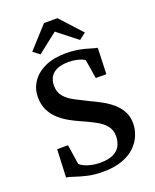

<svg xmlns="http://www.w3.org/2000/svg" viewBox="-176 -1070 949 1179"><g transform="rotate(-20 299.0 -481.0)"><path d="M289 11Q231.5 11 186.5 0.2Q141.5 -10.5 110.2 -21.5Q79 -32.5 62.5 -34L70.5 -216H141.5L161 -87Q170.5 -77 189.5 -68Q208.5 -59 234.8 -53Q261 -47 291.5 -47Q343.5 -47 375.8 -62Q408 -77 423 -104.5Q438 -132 438 -169Q438 -208.5 415.8 -236Q393.5 -263.5 354.2 -285Q315 -306.5 264 -328.5Q234 -341.5 200 -360.2Q166 -379 136 -405.5Q106 -432 87.2 -469Q68.5 -506 68.5 -556Q68.5 -611 98.2 -655.2Q128 -699.5 184.2 -725.5Q240.5 -751.5 321.5 -751.5Q359.5 -751.5 390.8 -746.8Q422 -742 446.5 -735.2Q471 -728.5 489 -723Q507 -717.5 518 -716L512 -545.5H443L423 -669Q417.5 -674.5 402.2 -680.8Q387 -687 365.5 -691.2Q344 -695.5 318 -695.5Q272.5 -695.5 243.2 -682.5Q214 -669.5 199.8 -645.8Q185.5 -622 185.5 -589Q185.5 -546 208.8 -518.2Q232 -490.5 272 -469.2Q312 -448 361.5 -424Q395.5 -408.5 430.8 -389.2Q466 -370 496.2 -344.5Q526.5 -319 545 -285.2Q563.5 -251.5 563.5 -206Q563.5 -167.5 548 -129Q532.5 -90.5 500 -58.8Q467.5 -27 415 -8Q362.5 11 289 11ZM174 -798 131.5 -830.5 259.5 -971.5H347.5L475.5 -831L432.5 -798L303.5 -899.5Z"/></g></svg>

Font: Merriweather SemiBold
Style: Regular
Weight: 600
Version: Version 2.100